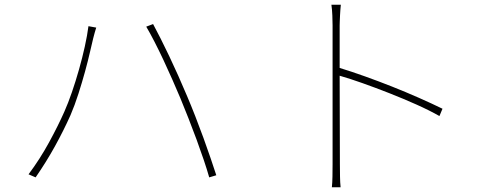

<svg xmlns="http://www.w3.org/2000/svg" viewBox="-20 -777 2070 814"><path d="M253 -304Q269 -340 285 -386.5Q301 -433 315 -482.5Q329 -532 339.5 -579.5Q350 -627 355 -666L388 -660Q384 -648 381.5 -638.5Q379 -629 375 -614Q370 -594 361.5 -556.5Q353 -519 340.5 -473.5Q328 -428 312.5 -379.5Q297 -331 279 -289Q250 -224 213 -157Q176 -90 131 -25L101 -38Q149 -102 188 -173.5Q227 -245 253 -304ZM745 -360Q729 -398 710.5 -440Q692 -482 673 -522.5Q654 -563 635 -600Q616 -637 600 -664L629 -675Q643 -649 660.5 -614.5Q678 -580 697 -540Q716 -500 735.5 -456.5Q755 -413 773 -370Q790 -330 808 -284Q826 -238 842.5 -192.5Q859 -147 873 -106Q887 -65 897 -34L867 -25Q858 -57 844 -98.5Q830 -140 813.5 -185Q797 -230 779 -275.5Q761 -321 745 -360Z M1843 -285Q1801 -309 1745 -334Q1689 -359 1630.5 -382Q1572 -405 1517 -424.5Q1462 -444 1420 -456L1421 -81Q1421 -55 1421.5 -28.5Q1422 -2 1424 17H1387Q1389 -2 1389.5 -28.5Q1390 -55 1390 -81V-669Q1390 -685 1389 -711Q1388 -737 1385 -757H1425Q1424 -747 1423 -735Q1422 -723 1421.5 -710.5Q1421 -698 1420.5 -687Q1420 -676 1420 -669V-489Q1469 -474 1526.5 -453.5Q1584 -433 1642 -410Q1700 -387 1755.5 -362.5Q1811 -338 1856 -316Z"/></svg>

Font: SpoqaHanSansJP-Thin
Style: Regular
Weight: 250
Designer: [Source Han Sans]
Ryoko NISHIZUKA  (kana & ideographs); Paul D. Hunt (Latin, Greek & Cyrillic); Wenlong ZHANG  (bopomofo
Foundry: Spoqa (http://bi.spoqa.com)
Version: Version 1.002.20150607